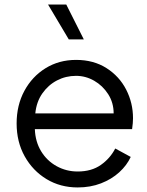

<svg xmlns="http://www.w3.org/2000/svg" viewBox="-20 -811 647 843"><path d="M321 12Q245 12 184.5 -24.5Q124 -61 88.5 -124.5Q53 -188 53 -269Q53 -349 87 -412Q121 -475 180 -511.5Q239 -548 314 -548Q391 -548 447.5 -512Q504 -476 534 -417.5Q564 -359 564 -292Q564 -283 563 -270Q562 -257 560 -244H133Q135 -189 160.5 -147Q186 -105 228.5 -81.5Q271 -58 321 -58Q382 -58 423 -87Q464 -116 486 -159L554 -122Q537 -85 503.5 -54.5Q470 -24 423.5 -6Q377 12 321 12ZM314 -478Q269 -478 230.5 -458Q192 -438 166 -401Q140 -364 135 -313H479Q479 -360 455 -397.5Q431 -435 393.5 -456.5Q356 -478 314 -478ZM348 -638H282L191 -791H271Z"/></svg>

Font: Plus Jakarta Text Light
Style: Regular
Weight: 300
Designer: Gumpita Rahayu
Foundry: Tokotype Studio
Version: Version 1.000